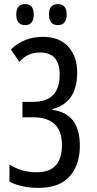

<svg xmlns="http://www.w3.org/2000/svg" viewBox="-20 -903 473 933"><path d="M355 -550Q355 -629 311.5 -676.5Q268 -724 189 -724Q97 -724 33 -663L74 -602Q113 -648 174 -648Q270 -648 270 -540Q270 -408 141 -408H89V-333H141Q281 -333 281 -198Q281 -66 159 -66Q82 -66 26 -104V-20Q86 10 167 10Q268 10 318 -45.5Q368 -101 368 -195Q368 -352 235 -369V-373Q355 -404 355 -550ZM218 -833Q218 -781 261 -781Q304 -781 304 -833Q304 -883 261 -883Q218 -883 218 -833ZM59 -833Q59 -781 102 -781Q144 -781 144 -833Q144 -883 102 -883Q59 -883 59 -833Z"/></svg>

Font: Noto Sans Display Condensed
Style: Regular
Weight: 400
Width: 3
Designer: Monotype Design Team
Foundry: Monotype Imaging Inc.
Version: Version 1.900